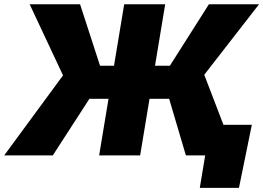

<svg xmlns="http://www.w3.org/2000/svg" viewBox="-45 -748 1267 924"><path d="M750 -727.5 629.4 0H432.1L552.7 -727.5ZM-24.9 0 258.3 -385.3 97.7 -727.5H340.3L436.5 -431.6H772.5L960.4 -727.5H1201.7L938 -388.2L1086.9 0H849.6L769 -272.5H385.3L209 0ZM916.5 156.2 942.4 0H895.5L919.9 -147.5H1167L1105 156.2Z"/></svg>

Font: Inter 16pt Black
Style: Italic
Weight: 900
Italic angle: -9.3988°
Version: Version 4.001;git-66647c0bb